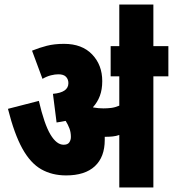

<svg xmlns="http://www.w3.org/2000/svg" viewBox="-20 -825 761 845"><path d="M441 -209Q441 -134 397.5 -93.5Q354 -53 271 -53Q209 -53 161.5 -80Q114 -107 78.5 -171Q43 -235 15 -346L151 -381Q175 -278 202 -233Q229 -188 260 -188Q278 -188 285 -198.5Q292 -209 292 -222Q292 -243 285.5 -260Q279 -277 269 -293Q250 -289 229 -286L213 -412Q281 -418 281 -459Q281 -476 270.5 -487Q260 -498 237 -498Q222 -498 204 -493.5Q186 -489 167 -478L121 -602Q153 -615 186 -623.5Q219 -632 262 -632Q341 -632 385.5 -585.5Q430 -539 430 -468Q430 -431 419.5 -403Q409 -375 389 -353Q390 -353 391 -352Q413 -348 435 -348Q452 -348 469 -350Q486 -352 505 -360V-489H467V-622H721V-489H655V0H505V-231Q491 -226 476 -224.5Q461 -223 447 -223Q444 -223 441 -223Q441 -216 441 -209ZM505 -617V-805H655V-617Z"/></svg>

Font: Noto Sans ExtraCondensed Black
Style: Regular
Weight: 900
Width: 2
Designer: Monotype Design Team
Foundry: Monotype Imaging Inc.
Version: Version 2.013; ttfautohint (v1.8.4.7-5d5b)